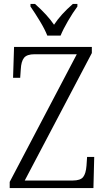

<svg xmlns="http://www.w3.org/2000/svg" viewBox="-20 -950 532 970"><path d="M29 -31 368 -676H155Q116 -676 101.5 -658Q87 -640 85 -600L82 -557H46L51 -713H444V-682L105 -38H347Q386 -38 400 -55.5Q414 -73 417 -113L420 -157H456L452 0H29ZM134 -917V-930H157Q220 -874 253 -825Q287 -877 348 -930H371V-917Q348 -886 323.5 -844Q299 -802 286 -770H219Q207 -801 182 -842.5Q157 -884 134 -917Z"/></svg>

Font: Noto Serif NarrowLight
Style: Regular
Weight: 300
Width: 4
Designer: Monotype Design Team
Foundry: Monotype Imaging Inc.
Version: Version 1.001